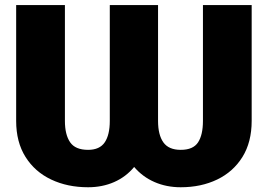

<svg xmlns="http://www.w3.org/2000/svg" viewBox="-20 -748 1084 777"><path d="M45.4 -258.8V-727.5H242.7V-258.8Q242.7 -203.1 263.7 -172.4Q284.7 -141.6 336.4 -141.6Q383.3 -141.6 403.8 -171.9Q424.3 -202.1 424.3 -258.8V-727.5H619.6V-258.8Q619.6 -202.1 641.1 -171.9Q662.6 -141.6 711.4 -141.6Q761.7 -141.6 781.5 -171.9Q801.3 -202.1 801.3 -258.8V-727.5H998.5V-258.8Q998.5 -172.9 961.2 -112.8Q923.8 -52.7 858.9 -21.5Q793.9 9.8 711.4 9.8Q653.8 9.8 605.5 -11.2Q557.1 -32.2 522.9 -72.3Q489.7 -32.2 441.9 -11.2Q394 9.8 336.4 9.8Q252.9 9.8 187 -21.5Q121.1 -52.7 83.3 -112.8Q45.4 -172.9 45.4 -258.8Z"/></svg>

Font: Inter 17pt Black
Style: Regular
Weight: 900
Version: Version 4.001;git-66647c0bb